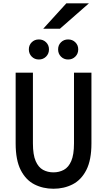

<svg xmlns="http://www.w3.org/2000/svg" viewBox="-20 -1146 656 1178"><path d="M308 12Q243.5 12 191 -14.8Q138.5 -41.5 107.2 -102.5Q76 -163.5 76 -266.5V-700H182V-266.5Q182 -196.5 198.8 -158Q215.5 -119.5 244 -104Q272.5 -88.5 308 -88.5Q343 -88.5 371.8 -104Q400.5 -119.5 417.2 -158Q434 -196.5 434 -266.5V-700H541V-266.5Q541 -164.5 510 -103.5Q479 -42.5 426 -15.2Q373 12 308 12ZM218.5 -781Q192 -781 174.5 -798.8Q157 -816.5 157 -843Q157 -869 174.5 -886.5Q192 -904 218.5 -904Q245 -904 262.8 -886.5Q280.5 -869 280.5 -843Q280.5 -816.5 262.8 -798.8Q245 -781 218.5 -781ZM398 -781Q371.5 -781 354 -798.8Q336.5 -816.5 336.5 -843Q336.5 -869 354 -886.5Q371.5 -904 398 -904Q424.5 -904 442.2 -886.5Q460 -869 460 -843Q460 -816.5 442.2 -798.8Q424.5 -781 398 -781ZM245 -969.5 387 -1125.5H525.5L347.5 -969.5Z"/></svg>

Font: Overpass Mono Light SemiBold
Style: Regular
Weight: 600
Monospace: yes
Version: Version 4.000